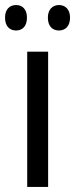

<svg xmlns="http://www.w3.org/2000/svg" viewBox="-37 -742 298 762"><path d="M-17 -672C-17 -637 2 -621 27 -621C51 -621 70 -637 70 -672C70 -706 51 -722 27 -722C2 -722 -17 -706 -17 -672ZM153 -672C153 -637 172 -621 197 -621C221 -621 241 -637 241 -672C241 -706 221 -722 197 -722C173 -722 153 -706 153 -672ZM154 0V-537H71V0Z"/></svg>

Font: Noto Sans Lao UI Cond
Style: Regular
Weight: 400
Width: 3
Designer: Monotype Design Team
Foundry: Monotype Imaging Inc.
Version: Version 2.000